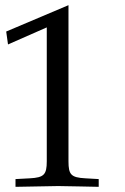

<svg xmlns="http://www.w3.org/2000/svg" viewBox="-20 -720 483 743"><path d="M362 3V-27L310 -30C255 -33 245 -44 245 -96V-700L4 -598L11 -548L161 -614V-96C161 -44 150 -33 96 -30L40 -27V3C194 0 194 0 205 0C236 0 346 3 362 3Z"/></svg>

Font: Asana Math
Style: Regular
Weight: 400
Version: Version 000.958